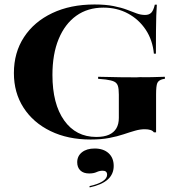

<svg xmlns="http://www.w3.org/2000/svg" viewBox="-20 -602 795 844"><path d="M378.2 11.3Q278.2 11.3 202 -25.8Q125.8 -62.9 83.5 -128.6Q41.1 -194.4 41.1 -280.6Q41.1 -371 85.5 -438.7Q129.8 -506.5 209.7 -544.4Q289.5 -582.3 395.2 -582.3Q444.4 -582.3 479 -575.4Q513.7 -568.5 537.9 -559.3Q562.1 -550 580.6 -543.1Q599.2 -536.3 617.7 -536.3Q635.5 -536.3 645.2 -546.4Q654.8 -556.5 660.5 -581.5H669.4Q667.7 -558.9 666.9 -532.3Q666.1 -505.6 665.7 -466.5Q665.3 -427.4 665.3 -366.1H656.5Q650.8 -425.8 620.6 -471.4Q590.3 -516.9 542.3 -542.7Q494.4 -568.5 434.7 -568.5Q365.3 -568.5 315.3 -532.7Q265.3 -496.8 237.9 -430.6Q210.5 -364.5 210.5 -272.6Q210.5 -145.2 262.1 -72.6Q313.7 0 403.2 0Q437.1 0 458.9 -9.7Q480.6 -19.4 491.5 -37.9Q502.4 -56.5 502.4 -83.9V-186.3Q502.4 -212.1 498 -225Q493.5 -237.9 481.5 -243.5Q469.4 -249.2 445.2 -252.4L411.3 -255.6V-264.5Q428.2 -264.5 452.8 -263.7Q477.4 -262.9 508.5 -262.5Q539.5 -262.1 571.8 -262.1H581.5L595.2 -262.9Q620.2 -262.1 648.8 -262.9Q677.4 -263.7 704.8 -264.5V-255.6L695.2 -254Q676.6 -249.2 671.4 -236.7Q666.1 -224.2 666.1 -186.3V-20.2H656.5Q651.6 -27.4 641.5 -30.6Q631.5 -33.9 616.1 -33.9Q596 -33.9 573.4 -27.4Q550.8 -21 523.4 -11.7Q496 -2.4 460.5 4.4Q425 11.3 378.2 11.3ZM374.2 221.8 373.4 216.1Q410.5 208.1 430.6 195.2Q450.8 182.3 450.8 166.1Q450.8 148.4 431.5 148.4Q417.7 148.4 404.8 154.4Q391.9 160.5 371.8 160.5Q346.8 160.5 333.1 147.2Q319.4 133.9 319.4 111.3Q319.4 83.9 340.3 67.3Q361.3 50.8 396 50.8Q434.7 50.8 457.3 71.4Q479.8 91.9 479.8 127.4Q479.8 163.7 453.6 187.1Q427.4 210.5 374.2 221.8Z"/></svg>

Font: Playfair 144pt SemiExpanded Black
Style: Regular
Weight: 900
Width: 6
Designer: Claus Eggers Sørensen
Foundry: Claus Eggers Sørensen
Version: Version 2.203